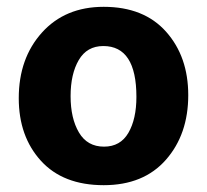

<svg xmlns="http://www.w3.org/2000/svg" viewBox="-20 -535 607 563"><path d="M284 8Q165 8 100 -63.5Q35 -135 35 -247Q35 -364 103 -439.5Q171 -515 284 -515Q402 -515 467 -442Q532 -369 532 -256Q532 -141 466.5 -66.5Q401 8 284 8ZM283 -400Q235 -400 211 -359Q187 -318 187 -253Q187 -188 211.5 -146.5Q236 -105 285 -105Q333 -105 356.5 -145.5Q380 -186 380 -251Q380 -400 283 -400Z"/></svg>

Font: Hind Bold
Style: Regular
Weight: 700
Designer: Manushi Parikh, Satya Rajpurohit
Foundry: Indian Type Foundry
Version: Version 1.201;PS 1.0;hotconv 1.0.78;makeotf.lib2.5.61930; tt